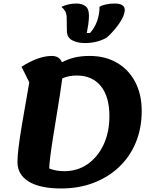

<svg xmlns="http://www.w3.org/2000/svg" viewBox="-20 -1043 885 1088"><path d="M326 25Q207 25 143 -14Q79 -53 79 -125Q79 -155 85 -206.5Q91 -258 106 -346.5Q121 -435 146 -576L102 -665Q199 -726 273 -726Q317 -726 331 -690Q365 -708 402 -717Q439 -726 488 -726Q577 -726 643.5 -687Q710 -648 746.5 -578Q783 -508 783 -414Q783 -317 750 -236.5Q717 -156 655.5 -97.5Q594 -39 510.5 -7Q427 25 326 25ZM259 -88Q298 -73 344 -73Q419 -73 476.5 -113Q534 -153 567 -223.5Q600 -294 600 -385Q600 -495 551.5 -555Q503 -615 415 -615Q392 -615 372 -611Q352 -607 333 -599Q328 -560 319 -502.5Q310 -445 299.5 -381.5Q289 -318 279.5 -258Q270 -198 264.5 -152.5Q259 -107 259 -88ZM461 -799Q419 -799 389.5 -814.5Q360 -830 359 -867L358 -939Q358 -965 349 -980Q340 -995 328 -1004Q346 -1013 368 -1018Q390 -1023 412 -1023Q444 -1023 464 -1008.5Q484 -994 484 -955Q484 -932 480.5 -906.5Q477 -881 472 -856H490Q516 -884 530 -923Q544 -962 544 -1005Q558 -1013 580.5 -1018Q603 -1023 629 -1023Q661 -1023 674 -1013Q687 -1003 687 -988Q687 -965 671 -935.5Q655 -906 631.5 -878Q608 -850 586 -831Q564 -817 531.5 -808Q499 -799 461 -799Z"/></svg>

Font: Lemonada SemiBold
Style: Regular
Weight: 600
Designer: Mohamed Gaber (Arabic), Eduardo Tunni (Latin)
Foundry: Kief Type Foundry
Version: Version 4.005; ttfautohint (v1.8.3)